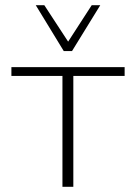

<svg xmlns="http://www.w3.org/2000/svg" viewBox="-20 -721 525 741"><path d="M221 0V-462H263V0ZM24 -428V-462H461V-428ZM226 -524 235 -548 334 -701H367L258 -524ZM226 -524 118 -701H151L251 -548L258 -524Z"/></svg>

Font: Ysabeau SC ExtraLight
Style: Regular
Weight: 250
Designer: Christian Thalmann (Catharsis Fonts)
Version: Version 2.001;gftools[0.9.30]; featfreeze: smcp